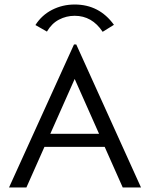

<svg xmlns="http://www.w3.org/2000/svg" viewBox="-20 -831 665 851"><path d="M524 0 444 -180H177L97 0H20L308 -634H318L605 0ZM311 -481 203 -238H419ZM188 -691 137 -720Q165 -764 211 -787.5Q257 -811 311 -811Q420 -811 485 -721L435 -690Q388 -761 311 -761Q274 -761 241.5 -744Q209 -727 188 -691Z"/></svg>

Font: Inconsolata Expanded
Style: Regular
Weight: 400
Width: 7
Monospace: yes
Designer: Raph Levien, Cyreal, Brenton Simpson
Foundry: Raph Levien, Cyreal, Google
Version: Version 3.100; ttfautohint (v1.8.4.7-5d5b)